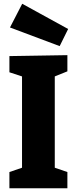

<svg xmlns="http://www.w3.org/2000/svg" viewBox="-20 -1000 408 1020"><path d="M338 -621 271 -594V-109L338 -86V0H30V-86L97 -109V-594L30 -616V-702L338 -707ZM297 -755 33 -854 98 -980 342 -846Z"/></svg>

Font: Bitter ExtraBold
Style: Regular
Weight: 800
Designer: Sol Matas, and Bitter project Authors
Foundry: Sol Matas
Version: Version 2.001